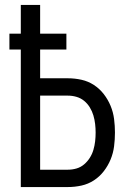

<svg xmlns="http://www.w3.org/2000/svg" viewBox="-20 -755 540 775"><path d="M64 0V-555H18V-619H64V-735H142V-619H248V-555H142V-439H254Q282 -439 309 -433Q336 -427 359 -412Q382 -397 399 -375Q416 -353 426.5 -327.5Q437 -302 440.5 -274.5Q444 -247 444 -220Q444 -192 440.5 -164.5Q437 -137 426.5 -111.5Q416 -86 399 -64Q382 -42 359 -27Q336 -12 309 -6Q282 0 254 0ZM142 -70H254Q272 -70 289 -75Q306 -80 319.5 -91.5Q333 -103 342.5 -118Q352 -133 357 -150Q362 -167 364 -184.5Q366 -202 366 -220Q366 -237 364 -254.5Q362 -272 357 -289Q352 -306 342.5 -321.5Q333 -337 319.5 -348Q306 -359 289 -364Q272 -369 254 -369H142Z"/></svg>

Font: Iosevka Fuck
Style: Regular
Weight: 400
Monospace: yes
Designer: Belleve Invis
Foundry: Belleve Invis
Version: Version 28.0.7; ttfautohint (v1.8.3)